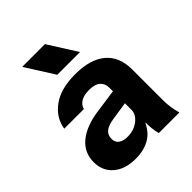

<svg xmlns="http://www.w3.org/2000/svg" viewBox="-204 -842 959 959"><g transform="rotate(-45 275.0 -363.0)"><path d="M500 -62.4C497.9 -78.8 496.7 -95.1 496.7 -111.2V-329C496.7 -388.3 478 -433.8 440.6 -465.5C403.1 -497.1 348.9 -512.9 277.9 -512.9C209.5 -512.9 155.6 -498.3 116.2 -469.3C76.9 -440.3 54 -403.5 47.5 -359H185.9C190.5 -375.1 200 -387.4 214.5 -395.8C229.1 -404.2 248.5 -408.3 273.1 -408.3C298.9 -408.3 318.5 -402.7 331.7 -391.4C344.9 -380 351.5 -364.4 351.5 -344.5V-319.1L229.6 -301.9C167.5 -293.5 119.4 -275.3 84.9 -247.2C50.3 -219 33 -182.1 33 -136.4C33 -95 47.6 -61.9 76.6 -37.1C105.6 -12.3 144.7 0.1 193.7 0.1C235.7 0.1 271.1 -9.2 300.2 -27.9C324.4 -43.6 342.1 -66.9 356 -95C356.3 -80.9 356.5 -66.5 357.8 -55.1C359.4 -39 362.1 -23.8 366 -9.6H511.3C506.1 -28.4 502.4 -45.9 500 -62.4ZM351.5 -188.6C351.5 -166.8 340.8 -147.5 319.5 -131C298.1 -114.6 272.4 -106.4 242.1 -106.4C222.7 -106.4 207.2 -110.5 195.6 -118.9C183.9 -127.3 178.2 -139.6 178.2 -155.6C178.2 -173.8 184.2 -187.9 196.6 -198.2C208.9 -208.6 227.9 -215.7 253.7 -219.5L351.5 -234.5ZM373.8 -574 277.9 -725.9H117.3L213.2 -574Z"/></g></svg>

Font: Diatome
Style: Bold
Weight: 700
Designer: 15.100.17
Foundry: 15.100.17
Version: Version 1.004;Fontself Maker 3.5.8